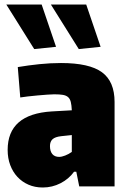

<svg xmlns="http://www.w3.org/2000/svg" viewBox="-20 -828 568 853"><path d="M170 5Q135 5 106.5 -7.5Q78 -20 57.5 -42Q37 -64 25.5 -94.5Q14 -125 14 -162Q14 -321 210 -333L299 -338Q298 -361 294.5 -375Q291 -389 282.5 -396.5Q274 -404 259.5 -406.5Q245 -409 221 -409Q210 -409 190 -407.5Q170 -406 147 -404Q124 -402 103 -399.5Q82 -397 70 -395L59 -530Q107 -538 155.5 -543Q204 -548 251 -548Q377 -548 433 -507Q489 -466 489 -375V0H332L319 -65H309Q286 -33 249 -14Q212 5 170 5ZM243 -131Q254 -131 269.5 -137Q285 -143 299 -153V-228L252 -223Q225 -220 213.5 -209.5Q202 -199 202 -179Q202 -156 212.5 -143.5Q223 -131 243 -131ZM132 -610 8 -808H165L229 -620ZM330 -610 206 -808H363L427 -620Z"/></svg>

Font: Encode Sans Compressed
Style: Black
Weight: 900
Designer: Pablo Impallari, Andres Torresi
Foundry: Pablo Impallari, Andres Torresi
Version: Version 1.000; ttfautohint (v1.00) -l 8 -r 50 -G 200 -x 14 -